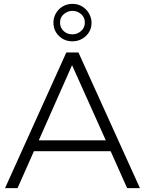

<svg xmlns="http://www.w3.org/2000/svg" viewBox="-20 -970 748 990"><path d="M701.5 0H635.5L550.5 -190.5H155L70.5 0H6L322 -699.5H384.5ZM525.5 -246.5 351.5 -634 180 -246.5ZM353.5 -757Q312 -757 283.8 -784.8Q255.5 -812.5 255.5 -853.5Q255.5 -878.5 267.8 -900.5Q280 -922.5 302.2 -936.2Q324.5 -950 353.5 -950Q384 -950 406.2 -935.2Q428.5 -920.5 440.2 -898.2Q452 -876 452 -853.5Q452 -811.5 422.8 -784.2Q393.5 -757 353.5 -757ZM353.5 -793Q378.5 -793 398 -810Q417.5 -827 417.5 -853.5Q417.5 -881 398 -897.5Q378.5 -914 353.5 -914Q330 -914 309.8 -897.8Q289.5 -881.5 289.5 -853.5Q289.5 -828 307.5 -810.5Q325.5 -793 353.5 -793Z"/></svg>

Font: Argentum Novus Light
Style: Regular
Weight: 300
Designer: Julieta Ulanovsky (font) & Cristiano Sobral (main changes)
Foundry: Julieta Ulanovsky (font) & Cristiano Sobral (main changes)
Version: Version 3.00;November 27, 2020;FontCreator 13.0.0.2655 64-bi